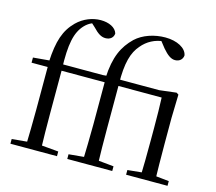

<svg xmlns="http://www.w3.org/2000/svg" viewBox="-113 -957 1235 1098"><g transform="rotate(15 504.5 -408.0)"><path d="M36.2 0H311.9V-27.8L190.5 -38.6H152.1L36.2 -27.8ZM124.7 0H213.9C211.7 -75.8 210.7 -152.7 210.7 -228.5V-484.7C205.3 -637.5 221.8 -708.8 266.5 -756.1C289.2 -779.9 314.6 -791.5 344.3 -794.7V-803.5H303V-792L328.7 -768.5C358.6 -737 379.3 -723.7 404.6 -723.7C433.6 -723.7 451.4 -741.2 452.2 -764.2C442.4 -797.6 401.5 -816.5 353.5 -816.5C305.4 -816.5 253.3 -797.2 213.2 -757.8C157.2 -701.9 134.2 -633.8 127.9 -510.9L127.7 -504.6L158.4 -520.4L33.1 -509.4V-478.9H128.5V-228.5C128.5 -152.7 126.7 -75.8 124.7 0ZM170.2 -478.9H466.5V-516H170.2ZM372.8 0H639.1V-27.8L530.1 -38.6H488.8L372.8 -27.8ZM461.4 0H550.6C548.4 -75.8 547.4 -152.7 547.4 -228.5V-489.9C544.8 -616.8 565.9 -681.5 604.3 -725.3C636.3 -764.3 681.5 -788.6 733.9 -792.5V-802.9H714V-796.1L747.2 -753.9C775.1 -721.6 797 -705.3 821.1 -705.3C848.3 -705.3 865.4 -722.7 867.2 -745.1C860.2 -787.5 804.9 -816.5 735.6 -816.5C670.8 -816.5 604 -794.5 561.4 -754.4C503.8 -698.3 470.2 -631.5 464.4 -504.6L495.1 -520.4L370.6 -509.4V-478.9H465.9V-228.5C465.9 -152.7 463.4 -75.8 461.4 0ZM721.1 0H966.3V-27.8L862.1 -38.6H829.1L721.1 -27.8ZM803.3 0H891.7C888.9 -48.6 887.9 -160.9 887.9 -228.5V-380.4L891.5 -519.8L878.7 -528L778.8 -516H506.9V-478.9H803.3C805.5 -425 806.5 -372.8 806.5 -298.2V-228.5C806.5 -160.9 805.5 -48.6 803.3 0Z"/></g></svg>

Font: Source Han Serif CN VF
Style: Regular
Weight: 250
Designer: Ryoko NISHIZUKA 西塚涼子 (kana & ideographs); Frank Grießhammer (Latin, Greek & Cyrillic); Wenlong ZHANG 张文龙 (bopomofo); San
Foundry: Adobe
Version: Version 2.002;hotconv 1.1.0;makeotfexe 2.6.0